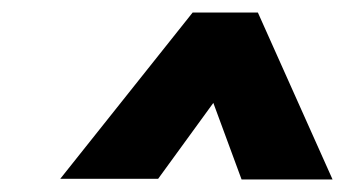

<svg xmlns="http://www.w3.org/2000/svg" viewBox="-20 -730 550 306"><path d="M320 -566 365 -444H510L391 -710H287L76 -445H232Z"/></svg>

Font: Jost ExtraBold
Style: Italic
Weight: 800
Italic angle: -5°
Version: Version 3.710